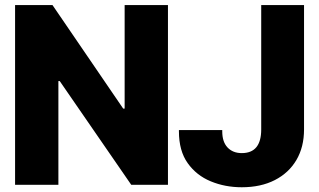

<svg xmlns="http://www.w3.org/2000/svg" viewBox="-20 -748 1291 777"><path d="M659.7 -727.5V0H511.2L221.7 -419.9H216.3V0H41V-727.5H192.4L478.5 -308.6H484.4V-727.5ZM958.5 9.8Q890.6 9.8 832.8 -14.2Q774.9 -38.1 739.5 -87.9Q704.1 -137.7 704.1 -216.3V-221.7H879.4V-216.3Q879.4 -173.8 900.9 -151.1Q922.4 -128.4 958.5 -128.4Q1037.1 -128.4 1037.1 -224.1V-727.5H1210.4V-224.1Q1210.4 -153.3 1179.7 -100.8Q1148.9 -48.3 1092.3 -19.3Q1035.6 9.8 958.5 9.8Z"/></svg>

Font: Inter Tight ExtraBold
Style: Regular
Weight: 800
Designer: Rasmus Andersson
Foundry: rsms
Version: Version 3.004; ttfautohint (v1.8.4.7-5d5b)